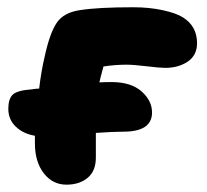

<svg xmlns="http://www.w3.org/2000/svg" viewBox="-20 -520 571 529"><path d="M163.1 -11.2Q125 -11.2 100.6 -42.7Q76.2 -74.2 76.2 -125V-146Q43.9 -151.4 23.4 -171.1Q2.9 -190.9 2.9 -220.2Q2.9 -247.6 15.1 -259.3Q27.3 -271 67.9 -273.9Q79.6 -275.9 87.9 -275.9Q93.3 -322.8 103 -363.8Q117.2 -429.2 136.5 -457.5Q155.8 -485.8 201.2 -492.2Q250.5 -500 347.2 -500Q391.6 -500 428.5 -491.9Q465.3 -483.9 483.9 -472.2Q522.9 -447.8 522.9 -400.9Q522.9 -367.7 497.3 -350.3Q471.7 -333 435.1 -333Q420.4 -333 384 -337.4Q347.7 -341.8 328.1 -341.8Q298.3 -341.8 265.1 -336.9Q255.9 -303.7 253.9 -293Q267.1 -293.9 287.1 -293.9Q340.8 -293.9 369.9 -268.3Q398.9 -242.7 398.9 -210Q398.9 -157.2 319.8 -157.2Q293 -157.2 244.1 -153.8V-131.8V-85.9Q244.1 -48.8 221.4 -30Q198.7 -11.2 163.1 -11.2Z"/></svg>

Font: Shantell Sans Irregular Bouncy
Style: Regular
Weight: 800
Designer: Stephen Nixon, Anya Danilova, Shantell Martin
Foundry: Arrow Type
Version: Version 1.006;[9816181b4]